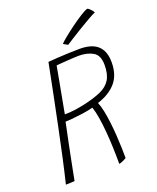

<svg xmlns="http://www.w3.org/2000/svg" viewBox="-158 -946 862 1054"><g transform="rotate(-20 273.5 -419.0)"><path d="M41.5 14.5Q57.5 -51 75 -130.5Q92.5 -210 110.5 -297.5Q128.5 -385 146.8 -475Q165 -565 182 -651.5Q201.5 -653.5 234.2 -655.5Q267 -657.5 303.2 -659Q339.5 -660.5 368 -660.5Q413.5 -660.5 444.5 -646.8Q475.5 -633 491.5 -604.5Q507.5 -576 507.5 -532Q507.5 -457 468.8 -412.8Q430 -368.5 360.5 -346.5Q370 -324 376.8 -291Q383.5 -258 388 -219.8Q392.5 -181.5 395 -142.8Q397.5 -104 398.5 -69.8Q399.5 -35.5 399.5 -11Q395 -8 389.2 -5Q383.5 -2 377.2 0.8Q371 3.5 365.5 5.5Q360 7.5 356 7.5Q356 -40.5 354.2 -89.2Q352.5 -138 348.5 -183.5Q344.5 -229 338.2 -267.5Q332 -306 322.5 -333Q294 -325.5 260 -320.8Q226 -316 197.8 -313.5Q169.5 -311 158 -311Q157 -305.5 151.5 -279.2Q146 -253 138 -214.5Q130 -176 121.5 -133.5Q113 -91 105.5 -52.5Q98 -14 93 12Q88 12.5 79 13.2Q70 14 59.8 14.2Q49.5 14.5 41.5 14.5ZM168 -350Q221 -350 287.5 -365Q347.5 -378.5 387 -396Q426.5 -413.5 446.2 -444.8Q466 -476 466 -530.5Q466 -587.5 432.2 -607Q398.5 -626.5 348.5 -626.5Q340.5 -626.5 321.5 -625.5Q302.5 -624.5 280.5 -623Q258.5 -621.5 240.8 -620Q223 -618.5 217.5 -618Q216 -609 211 -581.5Q206 -554 199.2 -518Q192.5 -482 185.8 -446Q179 -410 174.2 -383.5Q169.5 -357 168 -350ZM481.5 -853Q488 -850.5 494.2 -845Q500.5 -839.5 505.8 -832.8Q511 -826 514 -819.5Q499.5 -814 470.8 -797.5Q442 -781 409.5 -761.2Q377 -741.5 351 -725Q325 -708.5 316 -702.5L290 -717Q300.5 -728.5 325.8 -749Q351 -769.5 381.5 -791.8Q412 -814 439.2 -831.2Q466.5 -848.5 481.5 -853Z"/></g></svg>

Font: Grandstander Thin
Style: Italic
Weight: 100
Italic angle: -15°
Designer: Tyler Finck
Foundry: Etcetera Type Co
Version: Version 1.200